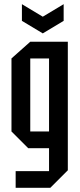

<svg xmlns="http://www.w3.org/2000/svg" viewBox="-20 -760 385 920"><path d="M55 140V60H215V-50H115L35 -130V-480L125 -560H305V56L221 140ZM125 -480V-130H215V-480ZM285 -740V-660L185 -600L85 -660V-740L185 -680Z"/></svg>

Font: Tektur Condensed
Style: Regular
Weight: 400
Width: 3
Designer: Adam Jagosz
Foundry: Adam Jagosz
Version: Version 1.005;gftools[0.9.30]